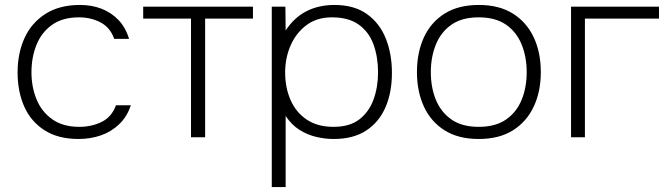

<svg xmlns="http://www.w3.org/2000/svg" viewBox="-20 -554 2707 775"><path d="M297 7Q215 7 160 -28Q105 -63 78 -123.5Q51 -184 51 -262Q51 -339 79 -400.5Q107 -462 163.5 -498Q220 -534 303 -534Q351 -534 390.5 -518.5Q430 -503 458.5 -473Q487 -443 501 -397H441Q425 -443 386 -463.5Q347 -484 299 -484Q233 -484 190.5 -454Q148 -424 127.5 -373.5Q107 -323 107 -262Q107 -203 127.5 -153Q148 -103 191 -72.5Q234 -42 300 -42Q350 -42 390.5 -62Q431 -82 448 -129H508Q493 -83 461 -52.5Q429 -22 387 -7.5Q345 7 297 7Z M751 0V-479H558V-527H1001V-479H808V0Z M1077 201V-527H1132L1133 -431Q1168 -484 1217.5 -509Q1267 -534 1330 -534Q1410 -534 1461.5 -497Q1513 -460 1537.5 -398Q1562 -336 1562 -260Q1562 -181 1536 -121Q1510 -61 1458 -27Q1406 7 1327 7Q1292 7 1256 -1.5Q1220 -10 1188.5 -30Q1157 -50 1133 -86V201ZM1326 -42Q1392 -42 1431 -72.5Q1470 -103 1488 -153Q1506 -203 1506 -262Q1506 -323 1488 -373.5Q1470 -424 1429 -454Q1388 -484 1320 -484Q1259 -484 1217 -452.5Q1175 -421 1153 -370.5Q1131 -320 1131 -262Q1131 -200 1153 -150Q1175 -100 1218.5 -71Q1262 -42 1326 -42Z M1912 7Q1830 7 1774.5 -28Q1719 -63 1691 -124Q1663 -185 1663 -263Q1663 -342 1691 -403Q1719 -464 1774.5 -499Q1830 -534 1913 -534Q1995 -534 2050.5 -499Q2106 -464 2134.5 -403Q2163 -342 2163 -263Q2163 -185 2134.5 -124Q2106 -63 2050.5 -28Q1995 7 1912 7ZM1912 -42Q1980 -42 2022.5 -71.5Q2065 -101 2085.5 -151Q2106 -201 2106 -263Q2106 -324 2085.5 -374.5Q2065 -425 2022.5 -454.5Q1980 -484 1912 -484Q1845 -484 1802.5 -454.5Q1760 -425 1739.5 -374.5Q1719 -324 1719 -263Q1719 -201 1739.5 -151Q1760 -101 1802.5 -71.5Q1845 -42 1912 -42Z M2285 0V-527H2640V-479H2341V0Z"/></svg>

Font: Onest ExtraLight
Style: Regular
Weight: 250
Designer: Dmitri Voloshin, Andrey Kudryavtsev
Foundry: Dmitri Voloshin, Andrey Kudryavtsev
Version: Version 1.000;gftools[0.9.33]